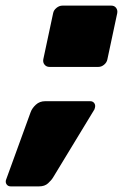

<svg xmlns="http://www.w3.org/2000/svg" viewBox="-62 -588 437 683"><path d="M-24 75Q-33 75 -38 68.5Q-43 62 -41 53L47 -189Q52 -203 65.5 -215.5Q79 -228 99 -228H259Q268 -228 273 -221.5Q278 -215 276 -206Q276 -205 274 -199L127 43Q121 53 109 64Q97 75 77 75ZM114 -350Q103 -350 96.5 -358Q90 -366 92 -377L127 -541Q129 -552 139 -560Q149 -568 160 -568H334Q345 -568 351 -560Q357 -552 355 -541L320 -377Q318 -366 308.5 -358Q299 -350 288 -350Z"/></svg>

Font: Rubik Light Black
Style: Italic
Weight: 900
Italic angle: -12°
Version: Version 2.104